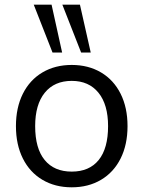

<svg xmlns="http://www.w3.org/2000/svg" viewBox="-20 -792 612 819"><path d="M48 -254Q48 -333 77.5 -392Q107 -451 161 -483Q215 -515 286 -515Q357 -515 411 -483Q465 -451 494.5 -392Q524 -333 524 -254Q524 -175 494.5 -116Q465 -57 411 -25Q357 7 286 7Q215 7 161 -25Q107 -57 77.5 -116Q48 -175 48 -254ZM441 -254Q441 -346 400 -396.5Q359 -447 286 -447Q212 -447 171 -396.5Q130 -346 130 -254Q130 -159 170.5 -109.5Q211 -60 286 -60Q361 -60 401 -109.5Q441 -159 441 -254ZM204 -568 124 -772H200L245 -568ZM326 -568 246 -772H321L367 -568Z"/></svg>

Font: Muli-Regular
Style: Regular
Weight: 400
Version: Version 2.000